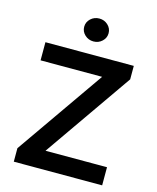

<svg xmlns="http://www.w3.org/2000/svg" viewBox="-136 -1037 924 1130"><g transform="rotate(15 326.5 -472.0)"><path d="M58.2 0V-82L431.1 -616.8H56.1V-727.3H594.5V-645.2L221.9 -110.4H596.6V0ZM327.4 -804.7Q296.5 -804.7 274.7 -825.1Q252.8 -845.5 252.8 -874.3Q252.8 -903.4 274.7 -923.8Q296.5 -944.2 327.4 -944.2Q358 -944.2 379.8 -923.8Q401.6 -903.4 401.6 -874.3Q401.6 -845.5 379.8 -825.1Q358 -804.7 327.4 -804.7Z"/></g></svg>

Font: Inter Zeller Semi Bold
Style: Regular
Weight: 600
Designer: Rasmus Andersson; Joe Bland
Foundry: zeller
Version: Version 3.015;git-dec3a8cb1